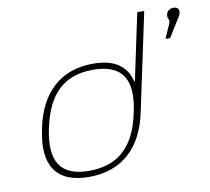

<svg xmlns="http://www.w3.org/2000/svg" viewBox="-79 -799 982 897"><g transform="rotate(-10 411.5 -350.5)"><path d="M96 -256 94 -244C60 -84 117 9 273 9C431 9 528 -84 562 -244L661 -710H628L561 -394H558C539 -471 481 -509 382 -509C227 -509 130 -416 96 -256ZM127 -246 129 -254C161 -403 238 -481 377 -481C517 -481 563 -403 531 -254L529 -246C498 -97 419 -19 279 -19C140 -19 96 -97 127 -246ZM736 -564H758L799 -630C811 -650 819 -659 822 -672V-673C826 -691 815 -701 799 -701C779 -701 767 -691 763 -674C759 -652 776 -653 764 -627Z"/></g></svg>

Font: LT Wave Text Thin Italic
Style: Regular
Weight: 100
Designer: Daniel Lyons
Version: Version 2.5 (Glyphs App)